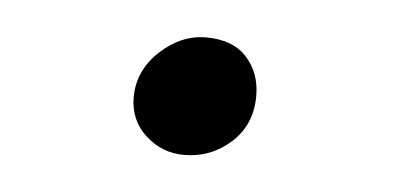

<svg xmlns="http://www.w3.org/2000/svg" viewBox="-26 -147 398 192"><g transform="rotate(5 173.0 -50.5)"><path d="M230 -56Q230 -27 210 -9Q190 9 163 9Q141 9 124.5 -6Q108 -21 108 -44Q108 -71 129 -90.5Q150 -110 175 -110Q202 -110 216 -94.5Q230 -79 230 -56Z"/></g></svg>

Font: Martel
Style: Regular
Weight: 400
Designer: Dan Reynolds
Foundry: Dan Reynolds
Version: Version 1.001; ttfautohint (v1.1) -l 5 -r 5 -G 72 -x 0 -D la